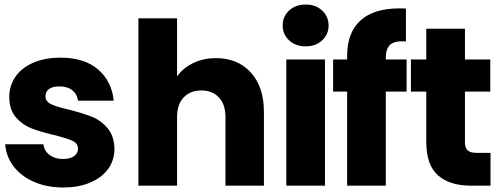

<svg xmlns="http://www.w3.org/2000/svg" viewBox="-20 -821 2220 849"><path d="M3 -183H172Q175 -154 199 -136Q223 -118 258 -118Q290 -118 307.5 -130.5Q325 -143 325 -163Q325 -187 300 -198.5Q275 -210 219 -224Q159 -238 119 -253.5Q79 -269 50 -302.5Q21 -336 21 -393Q21 -441 47.5 -480.5Q74 -520 125.5 -543Q177 -566 248 -566Q353 -566 413.5 -514Q474 -462 483 -376H325Q321 -405 299.5 -422Q278 -439 243 -439Q213 -439 197 -427.5Q181 -416 181 -396Q181 -372 206.5 -360Q232 -348 286 -336Q348 -320 387 -304.5Q426 -289 455.5 -254.5Q485 -220 486 -162Q486 -113 458.5 -74.5Q431 -36 379.5 -14Q328 8 260 8Q187 8 130 -17Q73 -42 40 -85.5Q7 -129 3 -183Z M1147 -326V0H977V-303Q977 -359 948 -390Q919 -421 870 -421Q821 -421 792 -390Q763 -359 763 -303V0H592V-740H763V-483Q789 -520 834 -542Q879 -564 935 -564Q1031 -564 1089 -500.5Q1147 -437 1147 -326Z M1230 -708Q1230 -748 1258.5 -774.5Q1287 -801 1332 -801Q1376 -801 1404.5 -774.5Q1433 -748 1433 -708Q1433 -669 1404.5 -642.5Q1376 -616 1332 -616Q1287 -616 1258.5 -642.5Q1230 -669 1230 -708ZM1417 -558V0H1246V-558Z M1778 -416H1686V0H1515V-416H1453V-558H1515V-574Q1515 -677 1574 -730.5Q1633 -784 1747 -784Q1766 -784 1775 -783V-638Q1726 -641 1706 -624Q1686 -607 1686 -563V-558H1778Z M2149 -145V0H2062Q1969 0 1917 -45.5Q1865 -91 1865 -194V-416H1797V-558H1865V-694H2036V-558H2148V-416H2036V-192Q2036 -167 2048 -156Q2060 -145 2088 -145Z"/></svg>

Font: Poppins A&M
Style: Bold-A&M
Weight: 700
Designer: Ninad Kale (Devanagari), Jonny Pinhorn (Latin)
Foundry: Indian Type Foundry
Version: 4.004